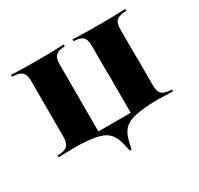

<svg xmlns="http://www.w3.org/2000/svg" viewBox="-123 -567 876 846"><g transform="rotate(-30 315.5 -144.0)"><path d="M160.5 -2.4Q122.6 -2.4 94 -2Q65.3 -1.6 24.2 0V-8.9L35.5 -9.7Q64.5 -12.1 76.2 -25Q87.9 -37.9 87.9 -68.5V-350.8Q87.9 -381.5 76.2 -394.4Q64.5 -407.3 35.5 -409.7L24.2 -410.5V-419.4Q65.3 -417.7 94 -417.3Q122.6 -416.9 160.5 -416.9Q196.8 -416.9 224.6 -417.3Q252.4 -417.7 292.7 -419.4V-410.5L283.1 -409.7Q254.8 -407.3 244 -394.8Q233.1 -382.3 233.1 -350.8V-11.3H538.7L541.9 -2.4H315.3Q279 -2.4 253.6 -2.4Q228.2 -2.4 207.3 -2.4Q186.3 -2.4 160.5 -2.4ZM396.8 -209.7V-350.8Q396.8 -382.3 385.9 -394.8Q375 -407.3 346.8 -409.7L337.1 -410.5V-419.4Q377.4 -417.7 405.2 -417.3Q433.1 -416.9 469.4 -416.9Q506.5 -416.9 535.5 -417.3Q564.5 -417.7 605.6 -419.4V-410.5L594.4 -409.7Q564.5 -407.3 553.2 -394.4Q541.9 -381.5 541.9 -350.8V-209.7ZM310.5 130.6Q304 94.4 294.8 69Q285.5 43.5 266.1 28.2Q246.8 12.9 210.5 6Q174.2 -0.8 114.5 -2.4L119.4 -4.8H512.9L516.1 -2.4Q456.5 0 420.2 6.9Q383.9 13.7 364.5 29Q345.2 44.4 335.9 69.4Q326.6 94.4 320.2 130.6ZM397.6 -2.4V-209.7H542.7V-68.5Q542.7 -37.9 554 -25Q565.3 -12.1 595.2 -9.7L606.5 -8.9V0Q565.3 -1.6 536.3 -2Q507.3 -2.4 470.2 -2.4Z"/></g></svg>

Font: Playfair 144pt SemiExpanded Black
Style: Regular
Weight: 900
Width: 6
Designer: Claus Eggers Sørensen
Foundry: Claus Eggers Sørensen
Version: Version 2.203